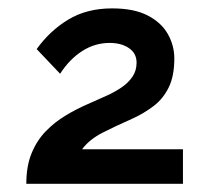

<svg xmlns="http://www.w3.org/2000/svg" viewBox="-20 -904 509 467"><path d="M44 -457Q44 -500.2 56.9 -531.4Q69.8 -562.6 91.4 -584.8Q113 -607 139.4 -622.9Q165.8 -638.8 192.8 -650.5Q219.8 -662.2 243.2 -673Q260 -680.8 275.9 -691.6Q291.8 -702.4 302 -717.1Q312.2 -731.8 312.2 -751.6Q312.2 -774.4 293.6 -787Q275 -799.6 246.8 -799.6Q210.8 -799.6 179.9 -779.8Q149 -760 126.2 -724.6L69.2 -784.6Q101 -829 146 -856.3Q191 -883.6 252.8 -883.6Q306.2 -883.6 339.5 -866.2Q372.8 -848.8 388.4 -820.9Q404 -793 404 -761.8Q404 -719.2 390.5 -691.6Q377 -664 353.9 -646.3Q330.8 -628.6 302 -615.4Q261.2 -597.4 229.4 -581.2Q197.6 -565 179.6 -541H425V-457Z"/></svg>

Font: Copperplate Sans CC
Style: Bold
Weight: 700
Designer: indestructible type*
Foundry: Cowboy Collective
Version: Version 1.000